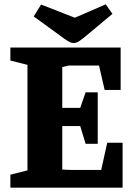

<svg xmlns="http://www.w3.org/2000/svg" viewBox="-20 -868 624 888"><path d="M28 0V-60L107 -80V-568L28 -588V-648H538V-452H464L438 -565H299L268 -558V-369H351L376 -441H432V-203H376L351 -285H268V-84Q282 -83 292 -82.5Q302 -82 316 -82H448L476 -208H547V0ZM319 -669Q310 -669 298.5 -675.5Q287 -682 276 -690L136 -792L170 -847L326 -786L469 -848L500 -804L366 -692Q356 -684 344.5 -676.5Q333 -669 319 -669Z"/></svg>

Font: Faustina ExtraBold
Style: Regular
Weight: 800
Designer: Alfonso Garcia
Foundry: http://www.omnibus-type.com
Version: Version 1.200